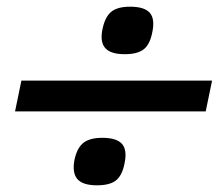

<svg xmlns="http://www.w3.org/2000/svg" viewBox="-20 -687 654 574"><path d="M353 -525Q310 -525 294 -544Q278 -563 287 -603Q295 -638 313.5 -652.5Q332 -667 369 -667Q412 -667 428 -648.5Q444 -630 435 -589Q428 -554 409.5 -539.5Q391 -525 353 -525ZM270 -133Q227 -133 211 -152Q195 -171 203 -211Q211 -246 230 -260.5Q249 -275 286 -275Q329 -275 345 -256.5Q361 -238 352 -197Q345 -162 326.5 -147.5Q308 -133 270 -133ZM25 -354 44 -446H614L595 -354Z"/></svg>

Font: Victor Mono Thin
Style: Italic
Weight: 100
Italic angle: -12°
Monospace: yes
Designer: Rune Bjørnerås
Version: Version 1.561;gftools[0.9.30]